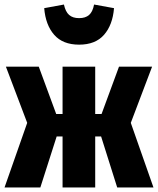

<svg xmlns="http://www.w3.org/2000/svg" viewBox="-26 -827 697 847"><path d="M551 -285 651 0H491L420 -225H394V0H250V-225H224L152 0H-6L94 -285L0 -533H145L222 -324H250V-533H394V-324H422L499 -533H645ZM169 -791 256 -807Q263 -775 279 -761Q295 -747 323 -747Q351 -747 367 -761Q383 -775 389 -807L477 -791Q471 -717 433 -673.5Q395 -630 323 -630Q251 -630 213 -673.5Q175 -717 169 -791Z"/></svg>

Font: Fira Sans Compressed ExtraBold
Style: Regular
Weight: 800
Width: 1
Designer: bBox Type GmbH & Carrois Corporate GbR & Edenspiekermann AG
Foundry: bBox Type GmbH & Carrois Corporate GbR & Edenspiekermann AG
Version: Version 4.301